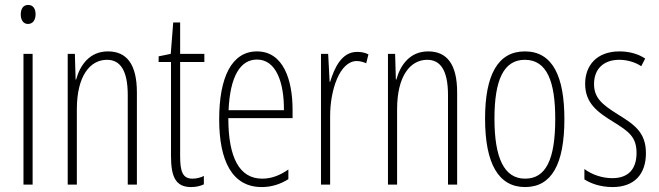

<svg xmlns="http://www.w3.org/2000/svg" viewBox="-20 -747 2667 777"><path d="M94 -727C72 -727 64 -709 64 -688C64 -667 74 -650 93 -650C112 -650 124 -665 124 -689C124 -709 116 -727 94 -727ZM112 -529H75V0H112Z M417 -539C342 -539 304 -483 288 -425H286L283 -529H254V0H291V-305C291 -439 344 -505 413 -505C466 -505 497 -463 497 -362V0H534V-373C534 -488 492 -539 417 -539Z M759 -24C719 -24 709 -53 709 -115V-496H807V-529H709V-656H681L671 -529L622 -519V-496H672V-116C672 -33 690 10 753 10C774 10 790 6 805 -1V-35C794 -29 776 -24 759 -24Z M1020 -539C917 -539 867 -433 867 -264C867 -97 919 10 1039 10C1081 10 1117 -3 1147 -22V-61C1111 -36 1077 -24 1041 -24C949 -24 904 -109 904 -269H1164V-303C1164 -425 1126 -539 1020 -539ZM1020 -506C1098 -506 1130 -412 1129 -301H905C911 -439 953 -506 1020 -506Z M1425 -537C1362 -537 1333 -471 1316 -416H1314L1308 -529H1279V0H1316V-278C1316 -381 1354 -500 1424 -500C1438 -500 1453 -495 1462 -491L1471 -527C1456 -535 1439 -537 1425 -537Z M1713 -539C1638 -539 1600 -483 1584 -425H1582L1579 -529H1550V0H1587V-305C1587 -439 1640 -505 1709 -505C1762 -505 1793 -463 1793 -362V0H1830V-373C1830 -488 1788 -539 1713 -539Z M2264 -265C2264 -437 2217 -539 2104 -539C1995 -539 1943 -444 1943 -267C1943 -84 1998 10 2105 10C2212 10 2264 -82 2264 -265ZM1981 -267C1981 -421 2017 -505 2104 -505C2194 -505 2227 -416 2227 -266C2227 -101 2189 -24 2105 -24C2020 -24 1981 -108 1981 -267Z M2594 -127C2594 -213 2545 -244 2479 -285C2415 -325 2384 -352 2384 -407C2384 -470 2425 -505 2486 -505C2518 -505 2552 -495 2575 -479L2591 -510C2563 -529 2526 -539 2487 -539C2394 -539 2348 -481 2348 -408C2348 -329 2398 -293 2465 -252C2524 -215 2556 -193 2556 -128C2556 -63 2523 -26 2458 -26C2416 -26 2374 -41 2345 -63V-21C2370 -5 2409 10 2459 10C2548 10 2594 -43 2594 -127Z"/></svg>

Font: Noto Sans Ethiopic ExtraCondensed ExtraLight
Style: Regular
Weight: 200
Width: 2
Designer: Monotype Design Team
Foundry: Monotype Imaging Inc.
Version: Version 2.102